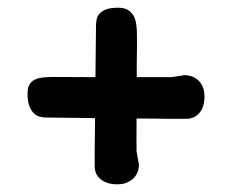

<svg xmlns="http://www.w3.org/2000/svg" viewBox="-20 -605 618 497"><path d="M225.1 -174.8Q225.1 -193.4 225.1 -214.1Q225.1 -234.9 225.6 -256.8Q225.6 -264.6 225.8 -274.2Q226.1 -283.7 226.1 -299.3L99.6 -300.8Q90.8 -300.8 82.3 -303.2Q73.7 -305.7 66.9 -312.5Q60.1 -319.3 55.7 -331.3Q51.3 -343.3 51.3 -362.3Q51.3 -377.4 56.2 -386Q61 -394.5 70.3 -398.9Q79.6 -403.3 92.3 -404.5Q105 -405.8 120.6 -405.8L227.1 -405.3L228.5 -536.6Q228.5 -545.4 230 -554Q231.4 -562.5 237.3 -569.3Q243.2 -576.2 254.6 -580.6Q266.1 -585 286.1 -585Q300.8 -585 310.1 -579.8Q319.3 -574.7 325 -565.4Q330.6 -556.2 332.5 -543.2Q334.5 -530.3 334.5 -514.2V-479Q334 -458.5 334 -440.2Q334 -421.9 334 -405.3H423.8L458.5 -410.6Q464.8 -410.6 473.6 -408.2Q482.4 -405.8 490.5 -399.4Q498.5 -393.1 503.9 -382.3Q509.3 -371.6 509.3 -355Q509.3 -328.6 496.3 -313Q483.4 -297.4 461.4 -297.4Q443.4 -297.4 423.3 -297.4Q403.3 -297.4 381.3 -297.9Q373 -297.9 362.3 -298.1Q351.6 -298.3 333.5 -298.3Q333 -264.6 333.3 -245.1Q333.5 -225.6 333.5 -212.9L339.8 -177.7Q339.8 -170.9 337.2 -162.4Q334.5 -153.8 328.1 -146.2Q321.8 -138.7 310.8 -133.3Q299.8 -127.9 283.2 -127.9Q256.8 -127.9 241 -140.6Q225.1 -153.3 225.1 -174.8Z"/></svg>

Font: Autour One
Style: Regular
Weight: 400
Version: Version 1.007; ttfautohint (v0.92) -l 24 -r 24 -G 200 -x 7 -